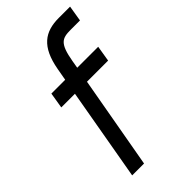

<svg xmlns="http://www.w3.org/2000/svg" viewBox="-222 -773 835 835"><g transform="rotate(-45 195.5 -355.0)"><path d="M161 -556 151 -500H66L54 -427H138L63 0H136L212 -427H342L354 -500H225L231 -535C247 -627 268 -637 322 -637H379L391 -710H322C236 -710 182 -673 161 -556Z"/></g></svg>

Font: Uncut Sans
Style: Italic
Weight: 400
Italic angle: -10°
Designer: Kasper Nordkvist
Foundry: Uncut Type
Version: Version 1.111;FEAKit 1.0